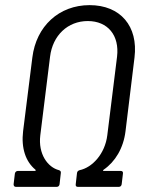

<svg xmlns="http://www.w3.org/2000/svg" viewBox="-20 -728 564 748"><path d="M42 0H201C207 0 211 -4 212 -10L217 -54C218 -60 215 -63 210 -65C166 -76 128 -128 137 -201L175 -507C185 -590 244 -646 322 -646C400 -646 446 -590 436 -507L398 -201C389 -128 339 -75 290 -65C284 -63 281 -60 280 -54L275 -10C274 -4 277 0 283 0H443C449 0 453 -4 454 -10L459 -52C460 -58 457 -62 451 -62H384C381 -62 380 -64 384 -67C429 -98 461 -151 469 -217L504 -504C519 -626 449 -708 329 -708C210 -708 121 -626 106 -504L70 -217C62 -151 80 -98 118 -67C120 -64 119 -62 116 -62H49C44 -62 39 -58 38 -52L33 -10C33 -4 36 0 42 0Z"/></svg>

Font: Barlow Semi Condensed
Style: Italic
Weight: 400
Width: 4
Italic angle: -7°
Designer: Jeremy Tribby
Foundry: Tribby Type
Version: Version 1.422;hotconv 1.0.109;makeotfexe 2.5.65596